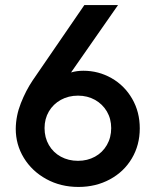

<svg xmlns="http://www.w3.org/2000/svg" viewBox="-20 -740 623 768"><path d="M43 -224.6Q43.5 -276.9 63.5 -327.4Q83.5 -377.9 110.4 -418L317.4 -719.7H452.1L264.2 -450.2Q287.1 -457 313.5 -457Q374 -457 426 -427.5Q478 -397.9 508.5 -345.2Q539.1 -292.5 539.1 -226.6Q539.1 -159.7 507.3 -106.2Q475.6 -52.7 419.4 -22.5Q363.3 7.8 293.9 7.8Q222.7 7.8 165.3 -23.7Q107.9 -55.2 75.4 -108.4Q43 -161.6 43 -224.6ZM424.8 -227.5Q424.8 -264.6 407.5 -294.2Q390.1 -323.7 359.9 -340.6Q329.6 -357.4 292 -357.4Q253.9 -357.4 223.4 -340.6Q192.9 -323.7 175.5 -294.2Q158.2 -264.6 158.2 -227.5Q158.2 -189.9 175.5 -159.9Q192.9 -129.9 223.4 -113.3Q253.9 -96.7 292 -96.7Q329.6 -96.7 359.9 -113.3Q390.1 -129.9 407.5 -159.9Q424.8 -189.9 424.8 -227.5Z"/></svg>

Font: Reddit Sans Chocolate SemiBold
Style: Regular
Weight: 600
Designer: Stephen Hutchings
Foundry: Reddit
Version: Version 1.011